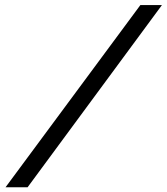

<svg xmlns="http://www.w3.org/2000/svg" viewBox="-20 -745 673 774"><path d="M2.4 9.8 545.9 -724.6H632.8L91.3 9.8Z"/></svg>

Font: Cousine
Style: Italic
Weight: 400
Italic angle: -12°
Monospace: yes
Designer: Steve Matteson
Foundry: Monotype Imaging Inc.
Version: Version 1.21